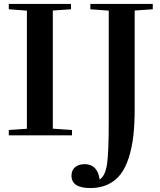

<svg xmlns="http://www.w3.org/2000/svg" viewBox="-20 -683 807 969"><path d="M24.4 0V-26.9L115.7 -33.2V-629.4L24.4 -636.2V-663.1H338.4V-636.2L246.6 -629.9V-33.7L343.3 -26.9V0ZM436 266.1Q340.8 266.1 340.8 203.6Q340.8 175.8 359.1 160.6Q377.4 145.5 407.2 145.5Q472.2 145.5 482.9 223.1Q512.2 203.6 520.5 142.8Q528.8 82 528.8 -64V-629.4L436 -636.2V-663.1H751V-636.2L659.7 -629.9V-133.3Q659.7 -58.1 653.1 1Q646.5 60.1 630.6 110.8Q614.7 161.6 589.6 195.1Q564.5 228.5 525.9 247.3Q487.3 266.1 436 266.1Z"/></svg>

Font: Elstob 14pt SemiBold
Style: Regular
Weight: 600
Designer: Peter S. Baker
Version: Version 1.015